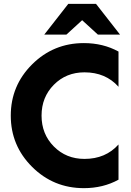

<svg xmlns="http://www.w3.org/2000/svg" viewBox="-20 -966 679 998"><path d="M479 -946 604 -786H489L407 -861L325 -786H210L335 -946ZM419 -140Q529 -140 596 -215V-32Q516 12 416 12Q258 12 147 -98.5Q36 -209 36 -365Q36 -521 147 -631.5Q258 -742 416 -742Q516 -742 596 -698V-515Q529 -590 419 -590Q324 -590 260 -525.5Q196 -461 196 -365Q196 -269 260 -204.5Q324 -140 419 -140Z"/></svg>

Font: Freely
Style: Bold
Weight: 700
Designer: Kris Sowersby
Foundry: Klim Type Foundry
Version: Version 1.006;hotconv 1.0.113;makeotfexe 2.5.65598;200799169